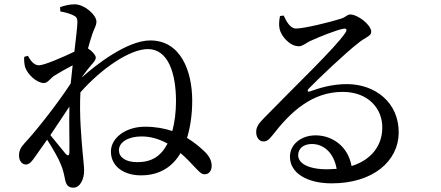

<svg xmlns="http://www.w3.org/2000/svg" viewBox="-20 -815 2040 888"><path d="M233 -466C254 -479 285 -497 316 -513L307 -429C238 -323 135 -196 93 -152C74 -131 68 -116 68 -95C68 -70 83 -54 100 -54C118 -55 129 -71 143 -91L198 -169C224 -129 253 -78 262 -53C272 -29 276 -10 281 16C286 40 296 53 319 53C350 53 369 15 369 -26C369 -50 364 -82 362 -112C357 -169 346 -284 352 -388C450 -499 581 -588 664 -588C758 -588 794 -476 794 -347C794 -297 788 -250 777 -209C741 -221 699 -229 651 -229C561 -229 493 -177 493 -114C493 -46 552 -4 632 -4C722 -4 780 -47 815 -107C843 -83 865 -59 879 -44C901 -21 912 -8 927 -9C947 -9 959 -26 959 -48C959 -74 946 -96 922 -118C905 -134 880 -156 845 -177C860 -226 869 -285 869 -349C869 -488 815 -628 675 -628C568 -628 422 -514 360 -458V-460C374 -479 387 -497 400 -512C414 -528 423 -537 423 -549C423 -560 404 -581 387 -591C393 -614 399 -633 403 -645C414 -683 426 -694 426 -715C426 -746 371 -795 325 -795C301 -795 279 -789 258 -782L259 -762C283 -758 302 -752 315 -746C333 -738 338 -733 338 -711C337 -685 331 -636 324 -576C274 -552 185 -513 160 -513C140 -513 124 -529 109 -557L92 -552C91 -536 92 -521 96 -505C107 -471 150 -431 183 -431C202 -431 212 -453 233 -466ZM755 -151C724 -92 681 -65 615 -65C559 -65 530 -89 530 -120C530 -158 574 -184 635 -184C680 -184 720 -170 755 -151ZM301 -322C299 -238 302 -155 301 -111C300 -94 294 -93 284 -103L213 -190Z M1349 -683C1323 -683 1306 -713 1292 -743L1275 -741C1271 -720 1269 -700 1273 -682C1279 -651 1318 -601 1362 -601C1380 -601 1395 -616 1414 -625C1455 -644 1535 -676 1568 -682C1581 -685 1588 -679 1577 -663C1532 -595 1343 -415 1203 -271C1177 -245 1166 -229 1165 -208C1163 -180 1180 -161 1196 -161C1213 -160 1222 -167 1240 -189C1324 -298 1423 -390 1565 -390C1686 -390 1751 -309 1748 -221C1747 -146 1702 -77 1606 -47C1588 -145 1510 -189 1440 -189C1372 -189 1321 -147 1321 -90C1321 -14 1401 33 1514 33C1708 33 1822 -72 1824 -199C1826 -341 1715 -426 1584 -426C1513 -426 1455 -407 1413 -392C1404 -388 1399 -396 1407 -404C1451 -450 1581 -573 1636 -615C1670 -644 1697 -647 1697 -668C1697 -700 1635 -748 1600 -748C1584 -748 1582 -736 1555 -728C1508 -713 1387 -683 1349 -683ZM1537 -34 1494 -32C1403 -32 1359 -61 1359 -97C1359 -129 1385 -149 1422 -149C1478 -149 1524 -108 1537 -34Z"/></svg>

Font: Noto Serif CJK SC Medium
Style: Regular
Weight: 500
Designer: Ryoko NISHIZUKA 西塚涼子 (kana & ideographs); Frank Grießhammer (Latin, Greek & Cyrillic); Wenlong ZHANG 张文龙 (bopomofo); San
Foundry: Adobe
Version: Version 2.001;hotconv 1.1.0;makeotfexe 2.6.0